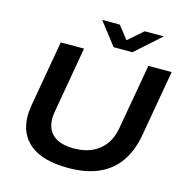

<svg xmlns="http://www.w3.org/2000/svg" viewBox="-125 -994 1085 1124"><g transform="rotate(15 417.0 -432.5)"><path d="M388 12Q235 12 157.5 -49.5Q80 -111 80 -223Q80 -239 82 -257Q84 -275 87 -293L156 -687H297L228 -291Q226 -281 224.5 -268.5Q223 -256 223 -246Q223 -178 265.5 -142.5Q308 -107 389 -107Q482 -107 541.5 -154Q601 -201 617 -290L687 -687H828L757 -281Q740 -188 694 -122Q648 -56 571.5 -22Q495 12 388 12ZM730 -877 576 -740H462L356 -877H463L549 -767H488L614 -877Z"/></g></svg>

Font: Archivo SemiExpanded SemiBold
Style: Italic
Weight: 600
Width: 6
Italic angle: -10°
Designer: Hector Gatti
Foundry: Omnibus-Type
Version: Version 2.001